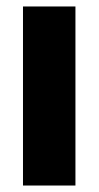

<svg xmlns="http://www.w3.org/2000/svg" viewBox="-20 -666 305 593"><path d="M213 -93H51V-646H213Z"/></svg>

Font: Noto Sans Kannada UI ExtraCondensed Black
Style: Regular
Weight: 900
Width: 2
Designer: Jelle Bosma - Monotype Design Team
Foundry: Monotype Imaging Inc.
Version: Version 2.005; ttfautohint (v1.8.4.7-5d5b)